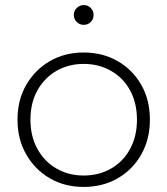

<svg xmlns="http://www.w3.org/2000/svg" viewBox="-20 -733 660 757"><path d="M310 4Q235 4 176.5 -30Q118 -64 83.5 -124Q49 -184 49 -261Q49 -339 83.5 -398.5Q118 -458 176.5 -492Q235 -526 310 -526Q385 -526 444 -492Q503 -458 537 -398.5Q571 -339 571 -261Q571 -184 537 -124Q503 -64 444 -30Q385 4 310 4ZM310 -41Q370 -41 418 -68.5Q466 -96 493 -146Q520 -196 520 -261Q520 -327 493 -376.5Q466 -426 418 -453.5Q370 -481 310 -481Q250 -481 202.5 -453.5Q155 -426 127.5 -376.5Q100 -327 100 -261Q100 -196 127.5 -146Q155 -96 202.5 -68.5Q250 -41 310 -41ZM310 -635Q294 -635 282.5 -646.5Q271 -658 271 -674Q271 -690 282.5 -701.5Q294 -713 310 -713Q327 -713 338 -701.5Q349 -690 349 -674Q349 -658 338 -646.5Q327 -635 310 -635Z"/></svg>

Font: Montserrat Thin Light
Style: Regular
Weight: 300
Version: Version 9.000